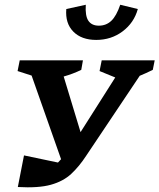

<svg xmlns="http://www.w3.org/2000/svg" viewBox="-20 -784 671 808"><path d="M55 3 81 -130 224 -100Q230 -107 237 -114L113 -466L54 -485L63 -530H329L322 -490Q287 -473 248 -462L319 -228L465 -458L399 -485L408 -530H631L623 -490Q608 -483 594.5 -476.5Q581 -470 568 -465L343 -129Q313 -83 279.5 -52Q246 -21 194 -6.5Q142 8 55 3ZM385 -616Q323 -616 288.5 -651Q254 -686 259 -746L341 -764Q338 -717 352 -696.5Q366 -676 396 -676Q427 -676 448.5 -696.5Q470 -717 486 -764L560 -746Q544 -688 496 -652Q448 -616 385 -616Z"/></svg>

Font: Piazzolla SC SemiBold
Style: Italic
Weight: 600
Italic angle: -11.3°
Designer: Juan Pablo del Peral
Foundry: Huerta Tipografica
Version: Version 1.330